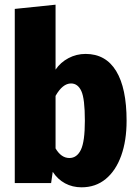

<svg xmlns="http://www.w3.org/2000/svg" viewBox="-20 -781 585 819"><path d="M520 -266Q520 -181 497 -117Q474 -53 431 -17.5Q388 18 328 18Q289 18 257.5 1Q226 -16 205 -48L198 0H43V-743L217 -761V-484Q238 -515 272 -533Q306 -551 345 -551Q431 -551 475.5 -478Q520 -405 520 -266ZM342 -266Q342 -360 327 -392.5Q312 -425 283 -425Q247 -425 217 -372V-148Q241 -107 276 -107Q308 -107 325 -142Q342 -177 342 -266Z"/></svg>

Font: Fira Sans Condensed ExtraBold
Style: Regular
Weight: 800
Width: 3
Designer: Carrois Corporate & Edenspiekermann AG
Foundry: Carrois Corporate GbR & Edenspiekermann AG
Version: Version 4.203